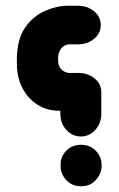

<svg xmlns="http://www.w3.org/2000/svg" viewBox="-20 -651 417 671"><path d="M217 -631H252Q285 -631 308.5 -612Q332 -593 332 -563Q332 -534 308.5 -515Q285 -496 252 -496H223Q212 -496 203 -490Q194 -484 188.5 -473Q183 -462 183 -445V-441Q183 -425 189.5 -415Q196 -405 205.5 -400.5Q215 -396 223 -396H254Q287 -396 310.5 -377Q334 -358 334 -328V-253Q334 -220 313 -197Q292 -174 263 -174Q233 -174 212 -197Q191 -220 191 -253V-261Q191 -264 189 -264H186Q144 -264 110.5 -285.5Q77 -307 58 -344Q39 -381 39 -428V-447Q40 -515 68 -555Q96 -595 137.5 -613Q179 -631 217 -631ZM263 0Q231 0 211 -22.5Q191 -45 192 -70V-76Q191 -102 211 -123.5Q231 -145 263 -145Q296 -145 315.5 -123.5Q335 -102 335 -76V-70Q335 -45 315.5 -22.5Q296 0 263 0Z"/></svg>

Font: Beiruti Black
Style: Regular
Weight: 900
Designer: Arlette Boutros
Foundry: Boutros
Version: Version 1.41